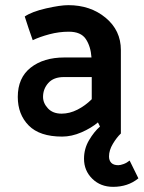

<svg xmlns="http://www.w3.org/2000/svg" viewBox="-20 -518 557 745"><path d="M76 -454Q104 -473 159 -485.5Q214 -498 245 -498Q331 -498 390 -449Q449 -400 449 -324V0Q433 15 418 40Q403 65 403 89Q403 105 412 114Q421 123 439 123Q447 123 459.5 118.5Q472 114 483 105L517 174Q496 191 471.5 199Q447 207 419 207Q370 207 338 175.5Q306 144 306 98Q306 59 325.5 26Q345 -7 368 -27L360 -43Q334 -21 296 -4.5Q258 12 221 12Q134 12 91.5 -31Q49 -74 49 -142Q49 -216 99 -255.5Q149 -295 230 -295H335Q332 -338 313 -366.5Q294 -395 247 -395Q209 -395 171.5 -385Q134 -375 107 -362Q99 -385 91 -408Q83 -431 76 -454ZM147 -142Q147 -118 166 -97.5Q185 -77 219 -77Q250 -77 280.5 -92.5Q311 -108 336 -133V-219H228Q188 -219 167.5 -196Q147 -173 147 -142Z"/></svg>

Font: Palanquin SemiBold
Style: Regular
Weight: 600
Designer: Pria Ravichandran
Version: Version 1.0.4